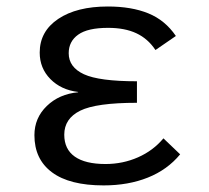

<svg xmlns="http://www.w3.org/2000/svg" viewBox="-20 -558 640 588"><path d="M303.2 -55.7Q356 -55.7 402.6 -76.2Q449.2 -96.7 480.5 -134.3L531.7 -85.4Q492.7 -38.1 432.9 -14.2Q373 9.8 297.4 9.8Q192.9 9.8 139.2 -30.3Q85.4 -70.3 85.4 -144Q85.4 -196.8 123.3 -233.4Q161.1 -270 219.2 -275.4V-276.4Q167 -282.7 134.3 -315.9Q101.6 -349.1 101.6 -397Q101.6 -461.9 158.2 -500Q214.8 -538.1 310.5 -538.1Q382.8 -538.1 434.3 -517.1Q485.8 -496.1 518.6 -447.8L456.1 -404.8Q433.1 -439.5 397.7 -456.1Q362.3 -472.7 311 -472.7Q248.5 -472.7 219.5 -451.9Q190.4 -431.2 190.4 -395Q190.4 -352.1 237.1 -330.6Q283.7 -309.1 399.4 -309.1V-243.2Q274.4 -243.2 225.6 -219Q176.8 -194.8 176.8 -145.5Q176.8 -101.1 209 -78.4Q241.2 -55.7 303.2 -55.7Z"/></svg>

Font: Cousine
Style: Regular
Weight: 400
Monospace: yes
Designer: Steve Matteson
Foundry: Monotype Imaging Inc.
Version: Version 1.21